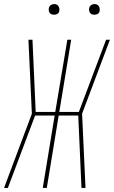

<svg xmlns="http://www.w3.org/2000/svg" viewBox="-28 -932 565 952"><path d="M-8 0 130 -368 113 -735H133L149 -377H246L306 -735H325L266 -377H363L498 -735H517L379 -368L396 0H376L360 -359H263L204 0H184L243 -359H146L11 0ZM440 -859Q434 -859 428 -861Q422 -863 418.5 -868Q415 -873 414 -879Q413 -885 414 -891Q415 -896 417.5 -900Q420 -904 423.5 -906.5Q427 -909 431.5 -910.5Q436 -912 440 -912Q447 -912 452.5 -909.5Q458 -907 461.5 -902Q465 -897 466 -891Q467 -885 466 -879Q466 -874 463.5 -870Q461 -866 457 -863.5Q453 -861 449 -860Q445 -859 440 -859ZM240 -859Q234 -859 228 -861Q222 -863 218.5 -868Q215 -873 214 -879Q213 -885 214 -891Q215 -896 217.5 -900Q220 -904 223.5 -906.5Q227 -909 231.5 -910.5Q236 -912 240 -912Q247 -912 252.5 -909.5Q258 -907 261.5 -902Q265 -897 266 -891Q267 -885 266 -879Q266 -874 263.5 -870Q261 -866 257 -863.5Q253 -861 249 -860Q245 -859 240 -859Z"/></svg>

Font: Iosevka Curly Thin Oblique
Style: Regular
Weight: 100
Italic angle: -9°
Monospace: yes
Designer: Belleve Invis
Foundry: Belleve Invis
Version: Version 11.1.0; ttfautohint (v1.8.3)